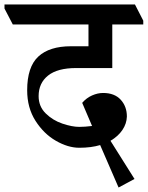

<svg xmlns="http://www.w3.org/2000/svg" viewBox="-60 -677 658 855"><path d="M578 -585V-568H440V-374H279Q196 -374 154 -340.5Q112 -307 112 -249Q112 -203 143.5 -172Q175 -141 218 -126.5Q261 -112 293 -112Q318 -112 350 -116L306 -219Q325 -241 350 -252Q375 -263 399 -263Q450 -263 477.5 -233Q505 -203 505 -158Q504 -126 485 -98Q466 -70 432 -50L539 120L468 158L386 -31Q346 -19 293 -19Q243 -19 189 -50Q135 -81 98 -139Q61 -197 61 -275Q61 -379 110.5 -425Q160 -471 256 -471H334V-568H-3L-40 -639V-657H541Z"/></svg>

Font: Martel
Style: Bold
Weight: 700
Designer: Dan Reynolds
Foundry: Dan Reynolds
Version: Version 1.001; ttfautohint (v1.1) -l 5 -r 5 -G 72 -x 0 -D la